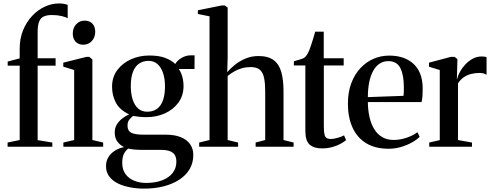

<svg xmlns="http://www.w3.org/2000/svg" viewBox="-20 -850 2856 1112"><path d="M24 0V-24.5L94 -39V-469.5H24.5V-493.5L94 -512V-567.5Q94 -626.5 113.5 -674.5Q133 -722.5 165.8 -757.5Q198.5 -792.5 239 -811.2Q279.5 -830 321.5 -830Q341 -830 353.5 -827.2Q366 -824.5 372 -821.5V-744Q360.5 -751.5 336.2 -757.2Q312 -763 281 -763Q251.5 -763 233.2 -754.5Q215 -746 206.5 -724.5Q198 -703 198 -663.5V-512.5H302V-469.5H198V-38.5L283 -24.5V0ZM347 0V-24.5L409.5 -39V-444.5L346.5 -464V-487L480 -520.5H497.5L515 -505.5V-39L577.5 -24.5V0ZM461.5 -591Q434.5 -591 418 -608.5Q401.5 -626 401.5 -655.5Q401.5 -688 421 -709.2Q440.5 -730.5 470 -730.5H471Q498 -730.5 514.8 -713.5Q531.5 -696.5 531.5 -666Q531.5 -634 512 -612.5Q492.5 -591 462.5 -591Z M814 242.5Q774 242.5 734.8 235.2Q695.5 228 663.8 212.8Q632 197.5 613 172.5Q594 147.5 594 112Q594 83.5 607.5 61Q621 38.5 644.5 23.2Q668 8 698.5 2Q673.5 -10.5 659 -31.2Q644.5 -52 644.5 -83.5Q644.5 -108.5 656.2 -128.2Q668 -148 687 -163Q706 -178 728 -187.5Q673 -213.5 651 -255.5Q629 -297.5 629 -347.5Q629 -404 659.5 -444.5Q690 -485 739.2 -506.8Q788.5 -528.5 844.5 -528.5Q902 -528.5 938.2 -514.2Q974.5 -500 995 -479.5Q1006.5 -500 1032 -514.8Q1057.5 -529.5 1084 -529.5H1107L1106.5 -450.5H1015Q1022.5 -441.5 1028.8 -426.5Q1035 -411.5 1039 -392.5Q1043 -373.5 1043 -352.5Q1043 -296.5 1013.5 -256Q984 -215.5 935.2 -193.5Q886.5 -171.5 828.5 -171.5Q809 -171.5 787.8 -173.5Q766.5 -175.5 750.5 -178.5Q740 -170.5 729.2 -157.5Q718.5 -144.5 718.5 -122Q718.5 -92.5 740.2 -81.2Q762 -70 812 -70H940Q993 -70 1028.5 -55Q1064 -40 1081.8 -13.8Q1099.5 12.5 1099.5 47Q1099.5 93 1078.5 129Q1057.5 165 1019 190.2Q980.5 215.5 928.5 229Q876.5 242.5 814 242.5ZM826 209.5Q880 209.5 919.5 194.2Q959 179 980.2 151.2Q1001.5 123.5 1001.5 86.5Q1001.5 65.5 993.8 50.2Q986 35 966.2 26.5Q946.5 18 910.5 18H804.5Q778.5 18 757.5 16Q736.5 14 722.5 10.5Q708.5 21.5 698.2 40Q688 58.5 688 94Q688 133 707.2 158.8Q726.5 184.5 758 197Q789.5 209.5 826 209.5ZM832.5 -203Q883 -203 909.2 -240.2Q935.5 -277.5 935.5 -350.5Q935.5 -394.5 924.2 -427.5Q913 -460.5 892 -479Q871 -497.5 841 -497.5Q808.5 -497.5 785.2 -481.5Q762 -465.5 749.8 -433Q737.5 -400.5 737.5 -351.5Q737.5 -308 748 -274.5Q758.5 -241 779.5 -222Q800.5 -203 832.5 -203Z M1193.5 -39V-755.5L1126 -769V-790.5L1265 -818.5H1281.5L1298.5 -806V-514L1296 -432Q1314 -453.5 1341.2 -475.2Q1368.5 -497 1403 -511.2Q1437.5 -525.5 1476.5 -525.5Q1533 -525.5 1564.8 -501.8Q1596.5 -478 1609.2 -432.8Q1622 -387.5 1622 -322V-39L1680.5 -24.5V0H1460.5V-24.5L1516 -39V-320.5Q1516 -364.5 1510 -396.2Q1504 -428 1486.2 -444.8Q1468.5 -461.5 1432.5 -461.5Q1405 -461.5 1381.8 -455Q1358.5 -448.5 1338.2 -437Q1318 -425.5 1298.5 -410.5V-39L1359 -24.5V0H1133.5V-24.5Z M1844 9.5Q1798.5 9.5 1773.5 -12.5Q1748.5 -34.5 1748.5 -91.5V-471H1682V-495Q1689.5 -497.5 1700.2 -500.5Q1711 -503.5 1721.5 -506.8Q1732 -510 1738 -513Q1745.5 -517.5 1751 -523.8Q1756.5 -530 1761 -538.5Q1765.5 -547 1770 -556Q1774.5 -567 1781 -586Q1787.5 -605 1794 -626.8Q1800.5 -648.5 1805.5 -666.5H1855V-512.5H1970.5V-471H1855.5V-117.5Q1855.5 -86.5 1859.5 -70.8Q1863.5 -55 1872.5 -50Q1881.5 -45 1895.5 -45Q1912.5 -45 1936 -51.8Q1959.5 -58.5 1972.5 -66L1984.5 -38.5Q1971 -27 1949.8 -15.8Q1928.5 -4.5 1901.5 2.5Q1874.5 9.5 1844 9.5Z M2231 11.5Q2153.5 11.5 2101 -20.5Q2048.5 -52.5 2021.8 -111.2Q1995 -170 1995 -249.5Q1995 -315.5 2014.2 -367.2Q2033.5 -419 2067 -455Q2100.5 -491 2143.5 -509.5Q2186.5 -528 2234 -528Q2323 -528 2374.8 -480.2Q2426.5 -432.5 2428 -342Q2428 -311 2426.5 -291.2Q2425 -271.5 2421.5 -259H2110.5Q2111 -212 2120 -172.2Q2129 -132.5 2147 -102.8Q2165 -73 2193.2 -56.2Q2221.5 -39.5 2260.5 -39.5Q2298.5 -39.5 2337 -53Q2375.5 -66.5 2397.5 -84.5L2410.5 -57.5Q2393.5 -40.5 2365.5 -24.8Q2337.5 -9 2302.5 1.2Q2267.5 11.5 2231 11.5ZM2110.5 -287.5 2317 -295Q2318.5 -307.5 2318.8 -319.5Q2319 -331.5 2319 -344Q2319 -416.5 2298.5 -456.2Q2278 -496 2229 -496Q2200.5 -496 2178.2 -481.2Q2156 -466.5 2141 -439Q2126 -411.5 2118.2 -373Q2110.5 -334.5 2110.5 -287.5Z M2466 0V-24.5L2527 -38.5V-444.5L2464.5 -463.5V-487L2591 -520.5H2613L2629 -508L2628.5 -476L2626 -390L2628.5 -395.5Q2631.5 -411 2643 -432.5Q2654.5 -454 2673.2 -474.8Q2692 -495.5 2716.5 -509.2Q2741 -523 2770 -523Q2780.5 -523 2787.2 -521.8Q2794 -520.5 2798 -518.5V-416.5Q2793 -420.5 2782.8 -424Q2772.5 -427.5 2758 -427.5Q2731.5 -427.5 2708 -421.5Q2684.5 -415.5 2665.5 -402.2Q2646.5 -389 2632.5 -367V-39L2713.5 -24.5V0Z"/></svg>

Font: Merriweather 120pt Medium
Style: Regular
Weight: 500
Version: Version 2.100